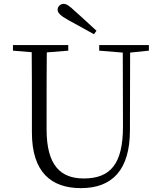

<svg xmlns="http://www.w3.org/2000/svg" viewBox="-20 -958 832 993"><path d="M479 -799C441 -833 405 -868 369 -899C339 -928 324 -938 309 -938C292 -938 278 -924 278 -908C278 -892 292 -877 332 -855C376 -831 421 -806 466 -781ZM493 -696 615 -686 616 -304C616 -111 552 -35 413 -35C294 -35 221 -102 221 -288V-389C221 -491 221 -589 222 -687L333 -696V-725H47V-696L144 -688C145 -589 145 -489 145 -389V-273C145 -66 246 15 399 15C562 15 651 -81 652 -281L653 -686L750 -696V-725H493Z"/></svg>

Font: Noto Serif KR Light
Style: Regular
Weight: 300
Designer: Ryoko NISHIZUKA 西塚涼子 (kana & ideographs); Frank Grießhammer (Latin, Greek & Cyrillic); Wenlong ZHANG 张文龙 (bopomofo); San
Foundry: Adobe
Version: Version 2.001;hotconv 1.1.0;makeotfexe 2.6.0